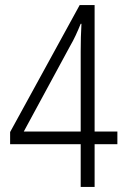

<svg xmlns="http://www.w3.org/2000/svg" viewBox="-20 -739 501 759"><path d="M299 0H354V-169H444V-219H354V-719H295L20 -217V-169H299ZM74 -219 256 -555C273 -584 286 -613 299 -645H302C300 -610 299 -575 299 -536V-219Z"/></svg>

Font: Noto Sans Malayalam Condensed Light
Style: Regular
Weight: 300
Width: 3
Designer: Jelle Bosma - Monotype Design Team
Foundry: Monotype Imaging Inc.
Version: Version 2.104